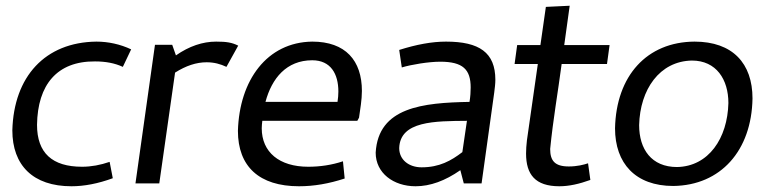

<svg xmlns="http://www.w3.org/2000/svg" viewBox="-20 -639 2686 669"><path d="M311 -425C348 -425 380 -419 408 -406L437 -467C399 -485 357 -494 316 -494C137 -492 28 -372 23 -185C23 -63 95 10 229 10C273 10 321 1 373 -18L362 -75C330 -64 298 -58 266 -58C162 -58 109 -106 109 -204C111 -344 179 -426 311 -425Z M733 -494C686 -494 639 -478 593 -446L580 -483H520L452 0H535L590 -386C628 -410 664 -422 700 -422C726 -422 748 -416 769 -406L810 -480C788 -491 769 -494 733 -494Z M1159 -320C1159 -309 1158 -296 1156 -284H905C927 -366 978 -429 1068 -429C1132 -429 1159 -382 1159 -320ZM809 -183C809 -59 883 10 1022 10C1074 10 1126 1 1181 -17L1175 -77C1136 -64 1095 -58 1054 -58C953 -58 892 -109 892 -192C892 -200 893 -209 894 -218H1225L1231 -229C1235 -258 1241 -291 1241 -322C1241 -428 1184 -494 1068 -494C910 -492 814 -359 809 -183Z M1607 -218 1591 -109C1552 -79 1511 -56 1449 -56C1405 -56 1371 -82 1371 -123C1374 -218 1496 -217 1607 -218ZM1534 -494C1485 -494 1431 -484 1371 -465L1380 -404C1413 -414 1474 -424 1514 -424C1593 -424 1620 -397 1620 -334C1620 -319 1619 -303 1616 -284C1454 -281 1298 -266 1289 -107C1289 -36 1351 10 1428 10C1479 10 1531 -9 1584 -46L1596 0H1658L1702 -316C1704 -332 1706 -347 1706 -361C1706 -456 1650 -494 1534 -494Z M1929 10C1963 10 1998 2 2037 -12L2029 -70C2014 -65 1991 -59 1962 -59C1913 -59 1897 -79 1897 -120C1907 -222 1924 -317 1937 -416H2095L2104 -482H1946L1965 -619L1882 -615L1863 -482H1782L1773 -416H1854L1816 -150C1814 -133 1813 -118 1813 -104C1813 -31 1845 10 1929 10Z M2391 -428C2476 -428 2518 -362 2518 -280C2515 -157 2449 -59 2339 -57C2250 -57 2207 -119 2207 -203C2210 -327 2278 -426 2391 -428ZM2602 -296C2602 -418 2533 -494 2400 -494C2234 -493 2127 -375 2123 -192C2123 -70 2194 9 2326 9C2491 7 2599 -114 2602 -296Z"/></svg>

Font: Cantarell
Style: Oblique
Weight: 400
Italic angle: -8°
Designer: Dave Crossland
Version: Version 0.024